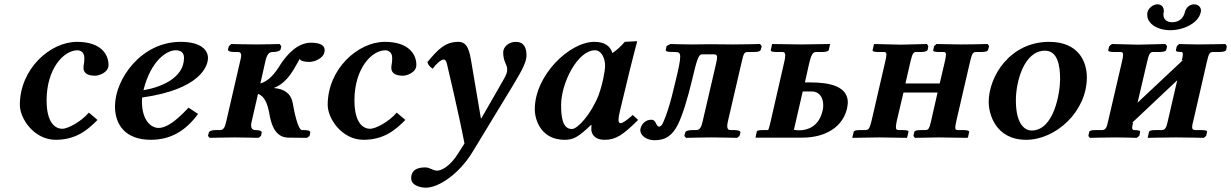

<svg xmlns="http://www.w3.org/2000/svg" viewBox="-20 -638 5707 890"><path d="M238 10C330 10 384 -33 432 -82L392 -116C352 -70 292 -41 269 -41C243 -41 196 -59 196 -173C196 -318 274 -405 340 -405C348 -405 371 -399 371 -370C371 -340 367 -342 367 -323C367 -306 377 -287 421 -287C436 -287 483 -300 483 -337C483 -387 447 -444 337 -444C212 -444 72 -318 72 -152C72 -88 138 10 238 10Z M944 -369C944 -405 913 -444 817 -444C634 -444 513 -271 513 -145C513 -58 563 10 679 10C770 10 841 -31 898 -110L854 -139C794 -75 751 -45 715 -45C680 -45 638 -80 638 -167C638 -171 638 -178 639 -186C909 -224 944 -332 944 -369ZM833 -370C833 -273 719 -232 645 -220C680 -360 755 -405 794 -405C817 -405 833 -395 833 -370Z M1146 -72 1176 -203C1208 -191 1220 -155 1228 -114C1235 -73 1250 -1 1316 0L1403 1L1415 -8L1418 -23C1420 -34 1401 -35 1388 -35H1380C1361 -35 1343 -124 1337 -160C1329 -204 1299 -226 1249 -230C1292 -246 1321 -282 1342 -317C1356 -341 1367 -360 1369 -365C1369 -364 1371 -363 1372 -361C1377 -354 1397 -351 1414 -351C1443 -351 1478 -371 1483 -393C1484 -397 1485 -401 1485 -405C1485 -425 1470 -440 1421 -440C1359 -440 1310 -385 1280 -339C1254 -296 1225 -262 1187 -251L1211 -358C1220 -395 1233 -397 1248 -397C1264 -397 1279 -402 1281 -410L1284 -424L1276 -434C1276 -434 1207 -432 1168 -432C1133 -432 1052 -434 1052 -434L1041 -424L1037 -410C1035 -402 1045 -397 1064 -397H1083C1093 -397 1098 -392 1098 -380C1098 -374 1096 -367 1094 -358L1028 -72C1022 -47 1016 -35 999 -35H980C962 -35 950 -31 948 -23L944 -8L952 1C952 1 1033 -1 1068 -1C1107 -1 1178 1 1178 1L1190 -8L1193 -23C1195 -31 1182 -35 1166 -35C1157 -35 1144 -37 1144 -57C1144 -61 1144 -66 1146 -72Z M1665 10C1757 10 1811 -33 1859 -82L1819 -116C1779 -70 1719 -41 1696 -41C1670 -41 1623 -59 1623 -173C1623 -318 1701 -405 1767 -405C1775 -405 1798 -399 1798 -370C1798 -340 1794 -342 1794 -323C1794 -306 1804 -287 1848 -287C1863 -287 1910 -300 1910 -337C1910 -387 1874 -444 1764 -444C1639 -444 1499 -318 1499 -152C1499 -88 1565 10 1665 10Z M2166 -344C2156.8 -398.4 2149 -444 2105 -444C2044 -444 2011 -410 1961 -350C1965.7 -336.3 1971.7 -328.7 1986 -319.5C1999 -339 2023 -362 2037 -362C2043.3 -362 2048.7 -356.1 2052 -341C2052 -341 2109 -101 2133 27L2107 68C2066 136 2024 153 2006 153C1987 153 1973 138 1951 138C1892 138 1886 170 1886 188C1886 223 1931 232 1954 232C2015 232 2109.4 166.7 2170 67L2359 -244C2405 -319.8 2420.5 -354.5 2420.5 -380.5C2420.5 -415.5 2410 -444 2370 -444C2339.5 -444 2312.5 -421.5 2312.5 -395.5C2312.5 -351 2331 -340 2331 -317C2331 -303 2329.2 -295 2312 -265L2211 -89L2209 -90Z M2721 -39C2721 -21 2732 10 2783 10C2835 10 2867 -12 2938 -82L2913 -105C2884.5 -79.5 2867 -67 2856 -67C2851 -67 2847 -71 2847 -83C2847 -92 2849.4 -105.9 2854 -125L2901.3 -321C2910.7 -359.9 2933 -443.8 2933 -443.8C2933 -445.8 2932.8 -447 2931 -447L2876 -444C2860.2 -425.6 2842.1 -408 2819 -392C2809 -422 2787 -444 2735 -444C2620 -444 2459 -289 2459 -132C2459 -76 2492.5 10 2597 10C2636.5 10 2658 0 2720 -59L2722 -58C2721 -52.3 2721 -43 2721 -39ZM2754 -195C2721 -112 2659 -40 2631 -40C2587 -40 2581 -97 2581 -151C2581 -254 2658 -405 2738 -405C2767 -405 2785 -370 2785 -331C2785 -315 2774 -248 2754 -195Z M2999 -83C2972 -83 2954 -63 2949 -42C2949 -40 2948 -37 2948 -35C2948 -10 2976 12 3015 12C3069 12 3099 -14 3123 -62C3144 -104 3169 -187 3188 -267C3209.4 -356.9 3217 -386 3234 -386H3291C3300 -386 3304 -382 3304 -372C3304 -365 3302 -355 3299 -342L3237 -75C3231 -49 3224 -35 3207 -35H3189C3170 -35 3158 -31 3156 -23L3152 -8L3160 1C3160 1 3241 -1 3276 -1C3316 -1 3397 1 3397 1L3408 -8L3412 -23C3414 -31 3401 -35 3385 -35H3366C3356 -35 3351 -41 3351 -53C3351 -59 3352 -66 3354 -75L3419 -355C3427.1 -390 3430 -397 3447 -397H3475C3497 -397 3505 -401 3507 -409L3511 -424L3503 -434C3503 -434 3421 -432 3378 -432C3336 -432 3271 -433 3271 -433C3271 -433 3218 -432 3186 -432C3146 -432 3088 -434 3088 -434L3070 -425L3067 -411C3066 -409 3066 -408 3066 -407C3066 -398 3076 -397 3107 -397C3125 -397 3133 -395 3133 -375C3133 -355 3126 -321 3111 -260C3087 -154 3066 -94 3050 -62C3049 -61 3042 -51 3036 -51C3019 -51 3024 -83 2999 -83Z M3906 -134C3908 -145 3910 -154 3910 -163C3910 -236 3831 -256 3736 -256H3711L3731 -345C3740 -381 3746 -397 3763 -397H3792C3811 -397 3821 -401 3822 -407L3828 -434C3791 -434 3731 -432 3694 -432L3559 -434L3553 -406C3551 -400 3561 -397 3578 -397H3607C3616 -397 3620 -392 3620 -381C3620 -373 3618 -361 3614 -345L3549 -61C3545 -44 3542 -37 3540 -35H3516C3498 -35 3489 -33 3488 -28L3482 0H3699C3806 0 3886 -49 3906 -134ZM3793 -125C3776 -49 3720 -34 3685 -34C3677 -34 3668 -35 3660 -36L3701 -214H3742C3780 -214 3796 -184 3796 -150C3796 -142 3795 -133 3793 -125Z M4084 -355 4020 -78C4011 -43 4008 -36 3991 -35H3966C3949 -35 3938 -33 3937 -26L3932 -5L3931 1C3965 1 4022 -1 4056 -1L4184 1L4186 -5L4191 -26C4193 -32 4185 -35 4166 -35H4146C4136 -36 4133 -38 4133 -48C4133 -54 4134 -64 4137 -78L4168 -209H4326L4296 -77C4288 -42 4284 -35 4268 -35H4247C4230 -35 4219 -32 4218 -26L4214 -8L4221 1C4253 0 4300 0 4331 -1L4465 1L4468 -5L4472 -25C4474 -31 4466 -35 4448 -35H4422C4412 -35 4408 -37 4408 -47C4408 -53 4410 -62 4413 -77L4477 -354C4486 -391 4490 -397 4506 -397H4531C4549 -397 4559 -401 4560 -407L4565 -424L4558 -434C4521 -433 4469 -432 4432 -432L4321 -434L4310 -424L4306 -406C4304 -400 4313 -397 4331 -397H4352C4361 -397 4365 -395 4365 -385C4365 -378 4363 -368 4360 -354L4336 -251H4177L4201 -355C4210 -392 4214 -397 4229 -397H4250C4268 -397 4278 -401 4280 -407L4283 -424L4277 -434C4241 -433 4191 -432 4156 -431L4032 -434L4030 -428L4025 -406C4023 -400 4032 -397 4050 -397H4075C4085 -397 4089 -395 4089 -385C4089 -379 4087 -369 4084 -355Z M4563 -165C4563 -111 4594 10 4737 10C4874 10 5018 -121 5018 -279C5018 -351 4981 -444 4843 -444C4663 -444 4563 -285 4563 -165ZM4689 -173C4689 -260 4727 -403 4824 -403C4883 -403 4894 -333 4894 -272C4894 -208 4866 -33 4762 -33C4739 -33 4689 -50 4689 -173Z M5546 -582C5547 -584 5547 -586 5547 -589C5547 -605 5534 -618 5515 -618C5494 -618 5476 -601 5472 -580C5466 -555 5446 -535 5414 -535C5384 -535 5373 -552 5373 -570C5373 -574 5373 -577 5374 -580C5374 -582 5375 -584 5375 -587C5375 -600 5368 -618 5345 -618C5325 -618 5303 -600 5299 -581C5298 -577 5298 -573 5298 -569C5298 -528 5345 -498 5405 -498C5469 -498 5537 -533 5546 -582ZM5255 -431 5134 -434 5122 -424 5117 -406C5116 -400 5125 -397 5143 -397H5172C5182 -397 5186 -395 5186 -384C5186 -377 5184 -365 5180 -349L5117 -78C5110 -46 5106 -36 5088 -35H5059C5041 -35 5030 -33 5029 -26L5025 -8L5032 1C5032 1 5113 -1 5155 -1C5186 -1 5249 1 5249 1L5261 -8L5265 -26C5266 -32 5258 -35 5239 -35C5231 -35 5228 -39 5228 -46C5228 -52 5230 -59 5232 -68V-70L5227 -68L5437 -266L5394 -80C5387 -48 5383 -36 5365 -35H5335C5318 -35 5308 -33 5306 -26L5300 1C5300 1 5390 -1 5433 -1C5477 -1 5560 1 5560 1L5571 -8L5575 -26C5577 -32 5568 -35 5550 -35H5520C5510 -36 5506 -39 5506 -49C5506 -56 5508 -66 5512 -80L5574 -350C5583 -388 5586 -397 5603 -397H5633C5652 -397 5662 -401 5664 -407L5667 -424L5660 -434C5660 -434 5577 -432 5532 -432C5504 -432 5446 -434 5446 -434L5435 -424L5431 -406C5429 -400 5438 -397 5456 -397C5461 -397 5463 -393 5463 -386C5463 -379 5461 -369 5458 -358L5464 -360L5253 -162L5297 -350C5306 -388 5310 -397 5326 -397H5356C5374 -397 5385 -401 5386 -407L5390 -424L5382 -434Z"/></svg>

Font: Linux Libertine O
Style: Bold Italic
Weight: 700
Italic angle: -11.5°
Designer: Philipp H. Poll
Foundry: Philipp H. Poll
Version: Version 4.1.0